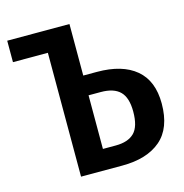

<svg xmlns="http://www.w3.org/2000/svg" viewBox="-103 -786 844 882"><g transform="rotate(-15 319.0 -345.5)"><path d="M370 -446Q490 -446 555 -391.5Q620 -337 620 -229Q620 -112 554.5 -56Q489 0 371 0H175V-589H9V-691H305V-446ZM366 -97Q425 -97 454.5 -126.5Q484 -156 484 -227Q484 -293 454.5 -322.5Q425 -352 363 -352H305V-97Z"/></g></svg>

Font: Fira Sans Condensed Medium
Style: Regular
Weight: 500
Width: 3
Designer: Carrois Corporate & Edenspiekermann AG
Foundry: Carrois Corporate GbR & Edenspiekermann AG
Version: Version 4.203;PS 004.203;hotconv 1.0.88;makeotf.lib2.5.64775